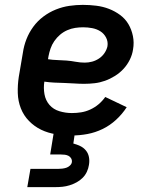

<svg xmlns="http://www.w3.org/2000/svg" viewBox="-20 -548 640 788"><path d="M275 8Q242 8 209.5 3Q177 -2 149 -15.5Q121 -29 99 -51.5Q77 -74 65.5 -103.5Q54 -133 53 -166Q52 -199 57 -232L74 -332Q78 -360 88.5 -387Q99 -414 116.5 -438Q134 -462 158 -480Q182 -498 209.5 -509Q237 -520 265 -524Q293 -528 320 -528Q348 -528 375.5 -524.5Q403 -521 427.5 -511.5Q452 -502 473 -486.5Q494 -471 507 -449Q520 -427 525.5 -400Q531 -373 526 -345Q523 -324 513 -303.5Q503 -283 487.5 -266Q472 -249 452 -236.5Q432 -224 411 -216.5Q390 -209 368.5 -206.5Q347 -204 325 -204Q305 -204 284.5 -205.5Q264 -207 243.5 -207.5Q223 -208 202.5 -209Q182 -210 162 -213Q158 -187 162.5 -161.5Q167 -136 183 -117.5Q199 -99 224 -91.5Q249 -84 275 -84Q294 -84 313 -87Q332 -90 350.5 -98.5Q369 -107 384.5 -120Q400 -133 412 -150L500 -108Q482 -80 456.5 -56.5Q431 -33 401 -18.5Q371 -4 339 2Q307 8 275 8ZM328 -291Q343 -291 358 -295Q373 -299 386.5 -308Q400 -317 409 -330.5Q418 -344 421 -358Q424 -377 415.5 -393.5Q407 -410 392 -419.5Q377 -429 358.5 -432.5Q340 -436 321 -436Q305 -436 288.5 -433.5Q272 -431 256 -424Q240 -417 226.5 -405.5Q213 -394 203 -379.5Q193 -365 187.5 -349Q182 -333 179 -317L177 -305Q196 -302 215 -301.5Q234 -301 253 -299.5Q272 -298 290.5 -294.5Q309 -291 328 -291ZM92 220 105 145H220Q228 145 236 144Q244 143 252 140.5Q260 138 267 131.5Q274 125 275 117Q276 109 272 102Q268 95 261 91.5Q254 88 246 87Q238 86 229 86H186L200 0H287L281 41Q296 45 309.5 51.5Q323 58 332.5 69.5Q342 81 345 96.5Q348 112 345 129Q343 143 336.5 157Q330 171 319 182Q308 193 294 200.5Q280 208 265.5 212.5Q251 217 236.5 218.5Q222 220 207 220Z"/></svg>

Font: Iosevka SS04 Semibold Extended
Style: Italic
Weight: 600
Width: 7
Italic angle: -9°
Monospace: yes
Designer: Belleve Invis
Foundry: Belleve Invis
Version: Version 19.0.0; ttfautohint (v1.8.4)